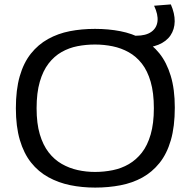

<svg xmlns="http://www.w3.org/2000/svg" viewBox="-20 -841 864 871"><path d="M411 -61Q452 -61 491.5 -69Q531 -77 564.5 -96.5Q598 -116 623.5 -148.5Q649 -181 663.5 -231Q678 -281 678 -350Q678 -420 663.5 -470Q649 -520 623.5 -552.5Q598 -585 564 -604Q530 -623 491 -631Q452 -639 411 -639Q370 -639 331.5 -631.5Q293 -624 259.5 -605Q226 -586 200.5 -553Q175 -520 160.5 -470Q146 -420 146 -350Q146 -281 160.5 -232Q175 -183 200.5 -150Q226 -117 260 -97.5Q294 -78 332.5 -69.5Q371 -61 411 -61ZM412 10Q352 10 298.5 -1Q245 -12 199.5 -37Q154 -62 121 -103.5Q88 -145 70 -206Q52 -267 52 -350Q52 -434 69.5 -495Q87 -556 120 -597.5Q153 -639 198 -664Q243 -689 296.5 -699.5Q350 -710 411 -710Q472 -710 526 -699.5Q580 -689 625 -664.5Q670 -640 703 -599Q736 -558 754.5 -497Q773 -436 773 -353Q773 -267 755 -205Q737 -143 703.5 -101.5Q670 -60 625.5 -35.5Q581 -11 526.5 -0.5Q472 10 412 10ZM590 -623V-679H598Q642 -679 666.5 -696.5Q691 -714 694.5 -744.5Q698 -775 679 -815L755 -821Q773 -780 772.5 -744Q772 -708 753.5 -680.5Q735 -653 698.5 -638Q662 -623 607 -623Z"/></svg>

Font: Georama SemiExpanded
Style: Regular
Weight: 400
Width: 6
Designer: Jean-Baptiste Levee
Foundry: Production Type
Version: Version 1.001